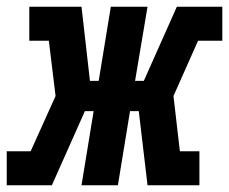

<svg xmlns="http://www.w3.org/2000/svg" viewBox="-52 -550 680 570"><path d="M-32 0V-101H39L113 -265L93 -429H35V-530H190L215 -310H241L277 -530H386L349 -310H375L473 -530H608V-429H536L463 -265L482 -101H540V0H386L360 -220H334L298 0H190L226 -220H200L102 0Z"/></svg>

Font: Iosevka Slab Extended
Style: Bold Italic
Weight: 700
Width: 7
Italic angle: -9°
Monospace: yes
Designer: Belleve Invis
Foundry: Belleve Invis
Version: Version 11.1.0; ttfautohint (v1.8.3)